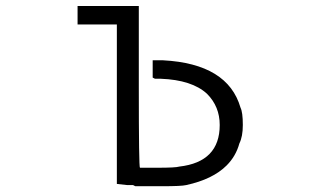

<svg xmlns="http://www.w3.org/2000/svg" viewBox="-20 -610 1091 649"><path d="M449.2 -589.8V-316.4Q449.2 -43 453.1 -43H511.7Q574.2 -43 585.9 -46.9Q722.7 -62.5 722.7 -187.5Q722.7 -250 679.7 -293Q628.9 -339.8 523.4 -343.8H507.8H503.9Q496.1 -347.7 496.1 -347.7V-406.2H531.2Q750 -394.5 793 -246.1Q800.8 -230.5 800.8 -187.5Q800.8 -148.4 789.1 -125Q777.3 -82 746.1 -50.8Q699.2 -3.9 609.4 15.6Q593.8 19.5 527.3 19.5H500H445.3H437.5Q429.7 15.6 429.7 15.6H410.2L375 11.7V-527.3H242.2V-589.8Z"/></svg>

Font: 和音 by 宁静之雨，公众号njzyshare
Style: Regular
Weight: 400
Designer: Steve Matteson
Foundry: Ascender Corporation
Version: Version 6.00;June 8, 2018;FontCreator 11.0.0.2388 32-bit